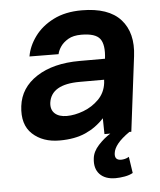

<svg xmlns="http://www.w3.org/2000/svg" viewBox="-51 -555 652 783"><g transform="rotate(-5 275.0 -164.0)"><path d="M177 10Q108 10 66 -29Q24 -68 33 -143Q42 -218 110 -262Q178 -306 286 -306H390Q397 -363 378.5 -387.5Q360 -412 302 -412Q269 -412 248.5 -400Q228 -388 217 -372Q206 -356 203 -341L84 -342Q91 -384 119.5 -423Q148 -462 196.5 -486.5Q245 -511 312 -511Q422 -511 471.5 -456Q521 -401 509 -306L471 0H463Q430 23 414 43Q398 63 396 81Q392 110 420 110Q427 110 435.5 108Q444 106 452 101L462 168Q448 176 428 179.5Q408 183 391 183Q348 183 326 159.5Q304 136 309 95Q312 67 335.5 41.5Q359 16 385 0H361L360 -65Q327 -29 283 -9.5Q239 10 177 10ZM215 -87Q247 -87 283 -100.5Q319 -114 346 -141Q373 -168 378 -208L379 -221H279Q162 -221 152 -146Q149 -118 166 -102.5Q183 -87 215 -87Z"/></g></svg>

Font: Haskoy Bold
Style: Italic
Weight: 700
Designer: Ertekin Erdin
Foundry: Ertekin Erdin
Version: Version 2.000; ttfautohint (v1.8.4.7-5d5b)